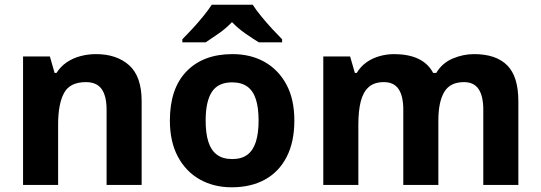

<svg xmlns="http://www.w3.org/2000/svg" viewBox="-20 -786 2298 816"><path d="M388 -556Q476 -556 529 -508.5Q582 -461 582 -356V0H433V-319Q433 -378 412 -407.5Q391 -437 345 -437Q277 -437 252 -390.5Q227 -344 227 -257V0H78V-546H192L212 -476H220Q238 -504 264 -521.5Q290 -539 322 -547.5Q354 -556 388 -556Z M1231 -273.8Q1231 -183 1198.5 -119.5Q1166 -56 1106.3 -23Q1046.7 10 964.6 10Q889 10 829.7 -23.1Q770.4 -56.2 736.2 -119.8Q702 -183.4 702 -274Q702 -410 773 -483Q844 -556 968 -556Q1045.4 -556 1104.2 -523Q1163 -490 1197 -427.3Q1231 -364.5 1231 -273.8ZM854 -273.8Q854 -220 865.5 -183.5Q877 -147 902 -128.5Q927 -110 967 -110Q1007 -110 1031.5 -128.5Q1056 -147 1067.5 -183.5Q1079 -220 1079 -273.6Q1079 -328 1067.5 -364Q1056 -400 1031 -418Q1006.1 -436 966.3 -436Q907 -436 880.5 -395.5Q854 -355 854 -273.8ZM1054 -766Q1068 -744 1090.5 -716.5Q1113 -689 1137 -663Q1161 -637 1179 -619V-606H1080Q1054 -622 1023 -643.5Q992 -665 966 -692Q940 -665 910 -644Q880 -623 854 -606H755V-619Q774 -638 797.5 -663.5Q821 -689 843.5 -716.5Q866 -744 880 -766Z M1995 -556Q2088 -556 2135.5 -508.5Q2183 -461 2183 -356V0H2034V-319.4Q2034 -377.7 2014 -407.4Q1994 -437 1951.8 -437Q1893 -437 1868 -395Q1843 -353 1843 -273.5V0H1694V-319.4Q1694 -377.7 1674 -407.4Q1654 -437 1611.5 -437Q1570.5 -437 1547 -416Q1523.5 -395.1 1513.2 -355Q1503 -315 1503 -256.8V0H1354V-546H1468L1488.2 -476H1496Q1513 -504 1538 -521.5Q1562.9 -539 1593.5 -547.5Q1624 -556 1655 -556Q1715 -556 1757 -536.5Q1799 -517 1821 -476H1834Q1859 -518 1903.5 -537Q1948 -556 1995 -556Z"/></svg>

Font: Noto Sans Canadian Aboriginal
Style: Regular
Weight: 400
Designer: Monotype Design Team, Typotheque's Kevin King
Foundry: Monotype Imaging Inc.
Version: Version 2.002